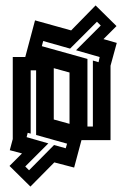

<svg xmlns="http://www.w3.org/2000/svg" viewBox="-20 -602 465 707"><path d="M15 9 61 -37 16 -49 27 -90V-392H73L109 -527L242 -490L332 -582L409 -506L361 -458L410 -444L387 -360V-86H280L253 15L180 -4L92 85ZM134 -432 302 -385V-136H322V-379L343 -373L347 -392L260 -417L351 -508L337 -522L238 -423L139 -451ZM178 -162 236 -146V-335L178 -351ZM73 11 87 25 179 -68 222 -56 227 -73 113 -105V-343H93V-110L82 -113L78 -97L158 -74Z"/></svg>

Font: Blaka Hollow
Style: Regular
Weight: 400
Designer: Mohamed Gaber
Foundry: Kief Type Foundry
Version: Version 1.003; ttfautohint (v1.8.4.7-5d5b)